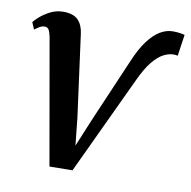

<svg xmlns="http://www.w3.org/2000/svg" viewBox="-68 -619 692 695"><g transform="rotate(10 278.5 -272.0)"><path d="M379.5 -416Q400 -465 422.2 -494.5Q444.5 -524 467.2 -537.2Q490 -550.5 513 -550.5Q529 -550.5 541.2 -548.5Q553.5 -546.5 557 -545L545.5 -466.5Q542.5 -467.5 538.5 -468Q534.5 -468.5 530.5 -468.5Q513 -468.5 493.5 -458.5Q474 -448.5 453.5 -423.5Q433 -398.5 412 -353L242.5 8L158 9L77 -453Q73.5 -470.5 68.5 -478.8Q63.5 -487 53.5 -487Q43.5 -487 34 -481.2Q24.5 -475.5 17 -469.5L6 -495Q9.5 -500.5 24.2 -514Q39 -527.5 61.5 -539.5Q84 -551.5 111 -551.5Q147.5 -551.5 165 -533.8Q182.5 -516 186.5 -483.5L227 -182L237.5 -82L279 -182Z"/></g></svg>

Font: Merriweather 60pt Medium
Style: Italic
Weight: 500
Italic angle: -7.8°
Version: Version 2.101